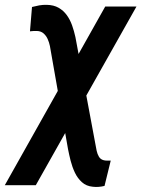

<svg xmlns="http://www.w3.org/2000/svg" viewBox="-69 -555 579 786"><path d="M489.7 -528.3 77.6 203.1H-49.3L361.8 -528.3ZM122.1 -535.2Q150.9 -534.7 170.9 -523.2Q190.9 -511.7 204.3 -493.2Q217.8 -474.6 226.1 -451.2Q234.4 -427.7 239.7 -403.3L322.3 39.1Q323.7 48.8 326.7 62.3Q329.6 75.7 335.9 86.4Q342.3 97.2 354.5 100.6Q360.8 102.5 368.9 102.5Q377 102.5 384.3 102.5L358.9 206.1Q347.2 209 335 210Q322.8 210.9 311 209.5Q284.2 207 266.4 190.9Q248.5 174.8 237.5 151.6Q226.6 128.4 220.2 103.3Q213.9 78.1 209.5 55.7L135.3 -366.7Q132.3 -381.3 126.2 -395Q120.1 -408.7 109.4 -418.2Q98.6 -427.7 82 -428.2Q74.7 -428.7 67.6 -428Q60.5 -427.2 53.7 -426.8L62 -526.4Q76.7 -530.3 91.6 -533Q106.4 -535.6 122.1 -535.2Z"/></svg>

Font: Roboto Condensed SemiBold
Style: Italic
Weight: 600
Italic angle: -12°
Designer: Christian Robertson
Foundry: Google
Version: Version 3.008; 2023